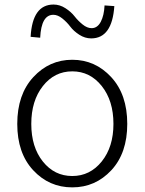

<svg xmlns="http://www.w3.org/2000/svg" viewBox="-20 -809 634 842"><path d="M55.7 -265.6Q55.7 -394.5 126 -470.7Q196.3 -546.9 296.9 -546.9Q397.5 -546.9 467.8 -470.7Q538.1 -394.5 538.1 -265.6Q538.1 -137.7 468.3 -62.5Q398.4 12.7 296.9 12.7Q195.3 12.7 125.5 -62.5Q55.7 -137.7 55.7 -265.6ZM477.5 -265.6Q477.5 -367.2 426.3 -431.6Q375 -496.1 296.9 -496.1Q218.8 -496.1 168 -431.6Q117.2 -367.2 117.2 -265.6Q117.2 -164.1 168 -100.6Q218.8 -37.1 296.9 -37.1Q375 -37.1 426.3 -101.1Q477.5 -165 477.5 -265.6ZM379.9 -640.6Q352.5 -640.6 327.6 -656.7Q302.7 -672.9 288.1 -692.4Q273.4 -711.9 253.4 -728Q233.4 -744.1 213.9 -744.1Q161.1 -744.1 156.2 -643.6L114.3 -647.5Q122.1 -789.1 214.8 -789.1Q242.2 -789.1 267.1 -772.9Q292 -756.8 307.1 -737.3Q322.3 -717.8 342.3 -701.7Q362.3 -685.5 381.8 -685.5Q407.2 -685.5 421.9 -713.4Q436.5 -741.2 438.5 -785.2L481.4 -782.2Q471.7 -640.6 379.9 -640.6Z"/></svg>

Font: Gen Shin Gothic Light
Style: Regular
Weight: 200
Designer: [Source Han Sans]
Ryoko NISHIZUKA  (kana & ideographs); Paul D. Hunt (Latin, Greek & Cyrillic); Wenlong ZHANG  (bopomofo
Version: Version 1.002.20150607